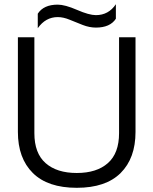

<svg xmlns="http://www.w3.org/2000/svg" viewBox="-20 -876 728 911"><path d="M159.2 -742.2V-811Q187 -854 253.9 -854Q288.1 -854 345.5 -829.1Q402.8 -804.2 435.1 -804.2Q495.1 -804.2 529.8 -856V-787.1Q502.4 -745.1 435.1 -745.1Q404.3 -745.1 372.3 -757.6Q340.3 -770 310.3 -782.5Q280.3 -794.9 253.9 -794.9Q196.3 -794.9 159.2 -742.2ZM64.9 -250V-699.2H143.1V-244.1Q143.1 -148.9 196.3 -102.1Q249.5 -55.2 344.2 -55.2Q439 -55.2 491.9 -102.1Q544.9 -148.9 544.9 -244.1V-699.2H623V-250Q623 -125.5 552.5 -55.2Q481.9 15.1 344.2 15.1Q206.5 15.1 135.7 -55.2Q64.9 -125.5 64.9 -250Z"/></svg>

Font: Prompt Light
Style: Regular
Weight: 300
Designer: Katatrad Team
Foundry: CadsonDemak
Version: Version 1.000;PS 001.000;hotconv 1.0.88;makeotf.lib2.5.64775